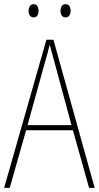

<svg xmlns="http://www.w3.org/2000/svg" viewBox="-20 -907 477 927"><path d="M118 -854C118 -837 126 -823 142 -823C159 -823 166 -836 166 -854C166 -872 159 -887 142 -887C126 -887 118 -871 118 -854ZM272 -855C272 -837 280 -823 296 -823C313 -823 321 -837 321 -855C321 -873 313 -887 296 -887C280 -887 272 -872 272 -855ZM410 0H437L238 -715H204L0 0H27L106 -278H332ZM243 -607 325 -303H113L197 -606C206 -638 213 -662 220 -691C228 -660 235 -637 243 -607Z"/></svg>

Font: Noto Sans Devanagari Condensed Thin
Style: Regular
Weight: 100
Width: 3
Designer: Jelle Bosma - Monotype Design Team
Foundry: Monotype Imaging Inc.
Version: Version 2.004